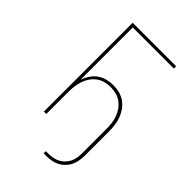

<svg xmlns="http://www.w3.org/2000/svg" viewBox="-262 -842 1124 1124"><g transform="rotate(45 300.0 -280.5)"><path d="M341 174H321V156H341Q360 156 378.5 152.5Q397 149 414 140.5Q431 132 444 118.5Q457 105 465.5 88Q474 71 477 52.5Q480 34 480 15V-184Q480 -208 477.5 -231Q475 -254 467 -276.5Q459 -299 445.5 -318.5Q432 -338 413 -352Q394 -366 371 -372Q348 -378 325 -378Q301 -378 278 -372Q255 -366 236 -352Q217 -338 203.5 -318.5Q190 -299 182.5 -276.5Q175 -254 172 -231Q169 -208 169 -184V0H149V-735H509V-716H169V-284Q178 -309 192.5 -331Q207 -353 228.5 -368.5Q250 -384 276 -390.5Q302 -397 328 -397Q354 -397 379.5 -390.5Q405 -384 426 -369Q447 -354 462 -332.5Q477 -311 486 -286.5Q495 -262 498 -236Q501 -210 501 -184V15Q501 36 497 57.5Q493 79 483.5 98Q474 117 458.5 132.5Q443 148 424 157.5Q405 167 384 170.5Q363 174 341 174Z"/></g></svg>

Font: Iosevka Aile Thin
Style: Regular
Weight: 100
Designer: Belleve Invis
Foundry: Belleve Invis
Version: Version 31.1.0; ttfautohint (v1.8.4)